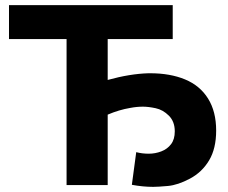

<svg xmlns="http://www.w3.org/2000/svg" viewBox="-20 -720 889 747"><path d="M239 0V-568H15V-700H652V-568H399V-409Q486 -433 558 -435Q561 -435 564 -435Q642 -435 700 -411Q758 -387 789.5 -336.5Q821 -286 821 -212Q821 -142 793.5 -96Q766 -50 719 -25Q672 0 633.5 3.5Q595 7 576 7Q536 7 493 -1L510 -128Q533 -122 558.5 -122Q584 -122 607.5 -131Q631 -140 645.5 -159Q660 -178 660 -209Q660 -247 637 -270Q614 -293 585.5 -299Q557 -305 536 -305Q512 -305 486 -300Q444 -293 399 -274V0Z"/></svg>

Font: Montserrat Z
Style: Bold
Weight: 700
Designer: Julieta Ulanovsky
Foundry: Julieta Ulanovsky
Version: Version 8.000